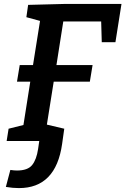

<svg xmlns="http://www.w3.org/2000/svg" viewBox="-20 -722 642 983"><path d="M317 -702H602L571 -506H501L498 -612H304L269 -389H454L440 -304H255L220 -84L309 -63L298 15Q266 241 77 241Q46 241 10 235L33 148Q52 151 67 151Q122 151 144.5 123Q167 95 175 41L181 0H14L24 -63L100 -82L135 -304H67L81 -389H149L185 -615L115 -634L124 -697Z"/></svg>

Font: Bitter Pro SemiBold
Style: Italic
Weight: 600
Italic angle: -9°
Designer: Sol Matas, and Bitter project Authors
Foundry: Sol Matas
Version: Version 1.010